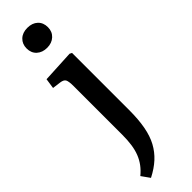

<svg xmlns="http://www.w3.org/2000/svg" viewBox="-331 -755 980 980"><g transform="rotate(-45 159.0 -265.0)"><path d="M62 229 30 184Q53 165 69 143.5Q85 122 95 96.5Q105 71 109.5 39.5Q114 8 114 -31V-381Q114 -416 107.5 -428Q101 -440 79 -443L33 -449L41 -504L216 -513L228 -507V-95Q228 -27 218.5 24Q209 75 189 112Q169 149 138 177.5Q107 206 62 229ZM157 -615Q123 -615 101.5 -634.5Q80 -654 80 -687Q80 -719 101 -739Q122 -759 157 -759Q192 -759 213 -739.5Q234 -720 234 -687Q234 -655 212.5 -635Q191 -615 157 -615Z"/></g></svg>

Font: Literata 18pt Medium
Style: Regular
Weight: 500
Designer: Latin by Veronika Burian and Jose Scaglione. Greek by Irene Vlachou. Cyrillic by Vera Evstafieva.
Foundry: TypeTogether
Version: Version 3.103;gftools[0.9.29]